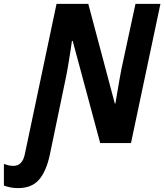

<svg xmlns="http://www.w3.org/2000/svg" viewBox="-124 -734 843 985"><path d="M-31 231Q-54 231 -72.5 227Q-91 223 -104 218V107Q-96 110 -83 113.5Q-70 117 -55 117Q-8 117 4 54L166 -714H329L465 -203H468Q472 -227 477.5 -259Q483 -291 488.5 -323Q494 -355 499 -380L571 -714H699L548 0H390L249 -524H245Q243 -507 237.5 -472Q232 -437 225.5 -398Q219 -359 213 -331L132 58Q114 144 76.5 187.5Q39 231 -31 231Z"/></svg>

Font: Noto Sans SemiCondensed
Style: Bold Italic
Weight: 700
Width: 4
Italic angle: -12°
Designer: Monotype Design Team
Foundry: Monotype Imaging Inc.
Version: Version 2.013; ttfautohint (v1.8.4.7-5d5b)